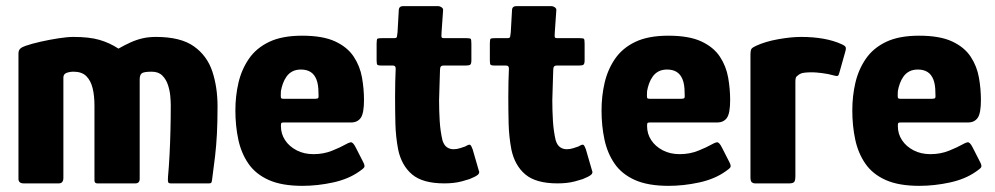

<svg xmlns="http://www.w3.org/2000/svg" viewBox="-20 -596 3234 624"><path d="M57 0Q40 0 40 -15V-422Q40 -432 45.5 -437.5Q51 -443 63 -447Q83 -454 112 -460.5Q141 -467 170 -471.5Q199 -476 219 -476Q270 -476 303 -466.5Q336 -457 365 -438Q386 -450 405 -458.5Q424 -467 443.5 -471.5Q463 -476 487 -476Q567 -476 610 -445.5Q653 -415 670 -364Q687 -313 687 -250Q687 -199 685 -161Q683 -123 679 -88.5Q675 -54 669 -10Q668 -3 666 -1.5Q664 0 659 0H535Q528 0 526.5 -4Q525 -8 526 -21Q529 -54 531 -92.5Q533 -131 534 -172.5Q535 -214 535 -254Q535 -265 533.5 -283Q532 -301 526 -319.5Q520 -338 507.5 -350.5Q495 -363 473 -363Q447 -363 440.5 -357.5Q434 -352 434 -338Q434 -298 434 -257.5Q434 -217 434 -176.5Q434 -136 434 -96Q434 -56 434 -15Q434 0 420 0H296Q287 0 287 -10V-253Q287 -285 281 -309.5Q275 -334 260.5 -348.5Q246 -363 219 -363Q213 -363 207 -362Q201 -361 196 -359Q186 -355 186 -344V-18Q186 0 171 0Z M745 -237Q745 -284 755 -327Q765 -370 789 -405Q813 -440 855 -460Q897 -480 962 -480Q1029 -480 1069 -461.5Q1109 -443 1129.5 -412Q1150 -381 1156.5 -344Q1163 -307 1163 -271Q1163 -228 1152.5 -213Q1142 -198 1121 -198H902Q895 -198 894 -195.5Q893 -193 893 -186Q893 -161 906.5 -140.5Q920 -120 944 -107.5Q968 -95 999 -95Q1032 -95 1060 -106.5Q1088 -118 1098 -124Q1112 -132 1119.5 -133.5Q1127 -135 1136 -117L1160 -70Q1167 -57 1163.5 -52Q1160 -47 1148 -39Q1113 -14 1062.5 -3Q1012 8 963 8Q896 8 853.5 -11Q811 -30 787.5 -64Q764 -98 754.5 -142.5Q745 -187 745 -237ZM1015 -295Q1015 -321 1008.5 -337.5Q1002 -354 989.5 -362Q977 -370 958 -370Q942 -370 930.5 -364Q919 -358 911.5 -347.5Q904 -337 899.5 -324.5Q895 -312 893 -300Q892 -282 893 -278.5Q894 -275 901 -275H1005Q1013 -275 1014.5 -278Q1016 -281 1015 -295Z M1424 0Q1354 0 1319.5 -29Q1285 -58 1274 -110Q1266 -152 1265 -195.5Q1264 -239 1264 -282Q1264 -310 1264.5 -329Q1265 -348 1266 -373Q1266 -383 1257 -383H1219Q1210 -383 1207 -385Q1204 -387 1204 -399V-455Q1204 -469 1207 -470.5Q1210 -472 1222 -472H1261Q1269 -472 1270 -476.5Q1271 -481 1272 -491L1276 -562Q1276 -576 1290 -576H1404Q1410 -576 1415.5 -572Q1421 -568 1420 -562L1415 -490Q1414 -477 1415.5 -474.5Q1417 -472 1423 -472H1496Q1508 -472 1510 -469.5Q1512 -467 1512 -453V-400Q1512 -389 1508.5 -386Q1505 -383 1494 -383H1422Q1415 -383 1412.5 -379.5Q1410 -376 1410 -368Q1409 -345 1408.5 -320.5Q1408 -296 1407 -270Q1407 -237 1409 -203.5Q1411 -170 1418 -140Q1423 -124 1432.5 -117.5Q1442 -111 1454 -111Q1465 -111 1475.5 -114.5Q1486 -118 1492 -120Q1505 -128 1508.5 -125Q1512 -122 1516 -111L1536 -42Q1540 -34 1533 -28Q1526 -22 1506 -14Q1494 -10 1480.5 -6.5Q1467 -3 1453 -1.5Q1439 0 1424 0Z M1792 0Q1722 0 1687.5 -29Q1653 -58 1642 -110Q1634 -152 1633 -195.5Q1632 -239 1632 -282Q1632 -310 1632.5 -329Q1633 -348 1634 -373Q1634 -383 1625 -383H1587Q1578 -383 1575 -385Q1572 -387 1572 -399V-455Q1572 -469 1575 -470.5Q1578 -472 1590 -472H1629Q1637 -472 1638 -476.5Q1639 -481 1640 -491L1644 -562Q1644 -576 1658 -576H1772Q1778 -576 1783.5 -572Q1789 -568 1788 -562L1783 -490Q1782 -477 1783.5 -474.5Q1785 -472 1791 -472H1864Q1876 -472 1878 -469.5Q1880 -467 1880 -453V-400Q1880 -389 1876.5 -386Q1873 -383 1862 -383H1790Q1783 -383 1780.5 -379.5Q1778 -376 1778 -368Q1777 -345 1776.5 -320.5Q1776 -296 1775 -270Q1775 -237 1777 -203.5Q1779 -170 1786 -140Q1791 -124 1800.5 -117.5Q1810 -111 1822 -111Q1833 -111 1843.5 -114.5Q1854 -118 1860 -120Q1873 -128 1876.5 -125Q1880 -122 1884 -111L1904 -42Q1908 -34 1901 -28Q1894 -22 1874 -14Q1862 -10 1848.5 -6.5Q1835 -3 1821 -1.5Q1807 0 1792 0Z M1935 -237Q1935 -284 1945 -327Q1955 -370 1979 -405Q2003 -440 2045 -460Q2087 -480 2152 -480Q2219 -480 2259 -461.5Q2299 -443 2319.5 -412Q2340 -381 2346.5 -344Q2353 -307 2353 -271Q2353 -228 2342.5 -213Q2332 -198 2311 -198H2092Q2085 -198 2084 -195.5Q2083 -193 2083 -186Q2083 -161 2096.5 -140.5Q2110 -120 2134 -107.5Q2158 -95 2189 -95Q2222 -95 2250 -106.5Q2278 -118 2288 -124Q2302 -132 2309.5 -133.5Q2317 -135 2326 -117L2350 -70Q2357 -57 2353.5 -52Q2350 -47 2338 -39Q2303 -14 2252.5 -3Q2202 8 2153 8Q2086 8 2043.5 -11Q2001 -30 1977.5 -64Q1954 -98 1944.5 -142.5Q1935 -187 1935 -237ZM2205 -295Q2205 -321 2198.5 -337.5Q2192 -354 2179.5 -362Q2167 -370 2148 -370Q2132 -370 2120.5 -364Q2109 -358 2101.5 -347.5Q2094 -337 2089.5 -324.5Q2085 -312 2083 -300Q2082 -282 2083 -278.5Q2084 -275 2091 -275H2195Q2203 -275 2204.5 -278Q2206 -281 2205 -295Z M2583 -476Q2664 -476 2716 -452Q2727 -447 2728.5 -442.5Q2730 -438 2728 -431L2708 -360Q2706 -351 2702.5 -349.5Q2699 -348 2689 -351Q2672 -356 2651 -358.5Q2630 -361 2621 -361Q2605 -361 2596.5 -360Q2588 -359 2584 -357.5Q2580 -356 2577 -354Q2573 -351 2569 -347.5Q2565 -344 2565 -330V-24Q2565 -8 2560.5 -4Q2556 0 2545 0H2433Q2428 0 2423.5 -3.5Q2419 -7 2419 -20V-417Q2419 -433 2422.5 -437.5Q2426 -442 2437 -447Q2467 -461 2509 -468.5Q2551 -476 2583 -476Z M2750 -237Q2750 -284 2760 -327Q2770 -370 2794 -405Q2818 -440 2860 -460Q2902 -480 2967 -480Q3034 -480 3074 -461.5Q3114 -443 3134.5 -412Q3155 -381 3161.5 -344Q3168 -307 3168 -271Q3168 -228 3157.5 -213Q3147 -198 3126 -198H2907Q2900 -198 2899 -195.5Q2898 -193 2898 -186Q2898 -161 2911.5 -140.5Q2925 -120 2949 -107.5Q2973 -95 3004 -95Q3037 -95 3065 -106.5Q3093 -118 3103 -124Q3117 -132 3124.5 -133.5Q3132 -135 3141 -117L3165 -70Q3172 -57 3168.5 -52Q3165 -47 3153 -39Q3118 -14 3067.5 -3Q3017 8 2968 8Q2901 8 2858.5 -11Q2816 -30 2792.5 -64Q2769 -98 2759.5 -142.5Q2750 -187 2750 -237ZM3020 -295Q3020 -321 3013.5 -337.5Q3007 -354 2994.5 -362Q2982 -370 2963 -370Q2947 -370 2935.5 -364Q2924 -358 2916.5 -347.5Q2909 -337 2904.5 -324.5Q2900 -312 2898 -300Q2897 -282 2898 -278.5Q2899 -275 2906 -275H3010Q3018 -275 3019.5 -278Q3021 -281 3020 -295Z"/></svg>

Font: Glory ExtraBold
Style: Regular
Weight: 800
Designer: Robert Leuschke
Foundry: Robert Leuschke
Version: Version 1.011